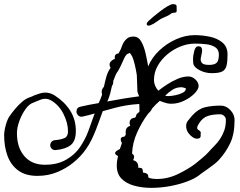

<svg xmlns="http://www.w3.org/2000/svg" viewBox="-26 -825 1163 929"><path d="M733 41Q786 41 835.5 17Q885 -7 918 -32Q935 -46 951.5 -59.5Q968 -73 982 -88Q996 -104 1011.5 -119.5Q1027 -135 1039 -153Q1051 -171 1059 -193.5Q1067 -216 1067 -245Q1067 -256 1058.5 -264Q1050 -272 1039 -272Q1003 -272 978.5 -263.5Q954 -255 937 -228Q934 -223 931 -217.5Q928 -212 928 -205Q928 -200 933 -197L936 -195Q940 -193 943.5 -188.5Q947 -184 945 -176Q944 -173 945 -170Q946 -167 944 -163Q943 -154 926 -154Q912 -154 894.5 -171Q877 -188 875 -209Q873 -228 883 -240.5Q893 -253 904 -266Q933 -298 966 -306Q999 -314 1042 -314Q1068 -314 1088.5 -292.5Q1109 -271 1109 -245Q1109 -177 1088 -132.5Q1067 -88 1033 -51Q1026 -43 1013.5 -33Q1001 -23 987 -13Q974 -3 961 5.5Q948 14 940 21Q919 38 881 52.5Q843 67 797 75.5Q751 84 706 84Q662 84 623.5 73.5Q585 63 562 39.5Q539 16 539 -24Q539 -46 545 -70Q531 -77 531 -84Q531 -90 540 -96Q543 -98 546.5 -100Q550 -102 554 -104Q559 -120 564 -133Q558 -143 558 -150Q558 -162 571 -163Q573 -164 574.5 -164Q576 -164 577 -165Q579 -167 580.5 -170Q582 -173 583 -176Q582 -178 582 -181Q582 -184 582 -186Q582 -210 604 -216V-217Q601 -225 601 -230Q601 -252 624 -255L627 -256H628L632 -262Q633 -274 643 -279L649 -286L648 -322Q631 -321 614 -319Q597 -317 585 -315Q555 -310 527.5 -302.5Q500 -295 471 -287Q463 -265 455 -242.5Q447 -220 438 -197Q429 -174 417.5 -150Q406 -126 389 -102Q366 -69 331 -40Q296 -11 251.5 7.5Q207 26 155 26Q98 26 62.5 0Q27 -26 10.5 -70.5Q-6 -115 -6 -172Q-6 -184 -2.5 -201.5Q1 -219 7 -236Q13 -253 19 -261Q29 -276 45 -295.5Q61 -315 80.5 -332Q100 -349 120 -355Q129 -358 141 -364Q155 -369 167.5 -373Q180 -377 193 -377Q217 -377 239 -363Q287 -332 314 -289Q341 -246 341 -191Q341 -142 315.5 -122.5Q290 -103 244 -99Q231 -98 224 -105.5Q217 -113 217 -123Q217 -131 223 -138.5Q229 -146 241 -147Q267 -149 285 -156.5Q303 -164 303 -189Q303 -230 281.5 -273Q260 -316 223 -338Q208 -347 193 -347Q183 -347 174 -344Q162 -340 152.5 -335.5Q143 -331 137 -329Q116 -323 97.5 -297Q79 -271 67.5 -239Q56 -207 56 -181Q56 -116 87 -75.5Q118 -35 171 -29Q177 -28 183.5 -28Q190 -28 195 -28Q251 -28 293.5 -52Q336 -76 361 -113Q388 -153 402 -192.5Q416 -232 432 -276Q418 -272 403.5 -268Q389 -264 374 -261Q361 -258 352.5 -266.5Q344 -275 344 -285Q344 -305 364 -309Q387 -314 408.5 -318.5Q430 -323 451 -326Q453 -330 455 -334.5Q457 -339 459 -343L468 -367V-368Q467 -372 466.5 -375Q466 -378 466 -381Q466 -389 469.5 -395Q473 -401 477 -406Q482 -430 488.5 -453.5Q495 -477 509 -497Q504 -505 504 -513Q504 -527 524 -538L528 -539L530 -540Q529 -543 529 -548Q529 -564 548 -567Q550 -572 551 -573Q558 -584 562 -596.5Q566 -609 573 -621Q580 -632 590.5 -640Q601 -648 620 -648Q644 -648 657.5 -624Q671 -600 678.5 -566.5Q686 -533 691 -504Q709 -547 745 -581Q781 -615 826 -635Q871 -655 916 -655Q952 -655 988.5 -647.5Q1025 -640 1050 -619.5Q1075 -599 1075 -561Q1075 -527 1070 -507Q1065 -487 1049 -479Q1033 -471 999 -471Q968 -471 941.5 -484.5Q915 -498 910 -514Q909 -519 908.5 -524Q908 -529 908 -536Q908 -557 914 -579Q920 -601 933 -601Q944 -601 948 -595.5Q952 -590 952 -582Q952 -575 950 -566Q948 -557 947 -551Q946 -547 945.5 -544Q945 -541 945 -537Q945 -526 953 -518.5Q961 -511 986 -511Q1012 -511 1022.5 -521.5Q1033 -532 1033 -561Q1033 -585 1015.5 -596.5Q998 -608 971.5 -611Q945 -614 917 -614Q882 -614 847 -600Q812 -586 783 -561.5Q754 -537 736.5 -505.5Q719 -474 719 -438Q719 -410 740 -386Q759 -401 783.5 -417Q808 -433 834.5 -444Q861 -455 886 -455Q904 -455 919.5 -440.5Q935 -426 935 -409Q935 -393 915 -372.5Q895 -352 864.5 -337.5Q834 -323 803 -323Q798 -323 793 -323.5Q788 -324 783 -325Q764 -330 747 -337Q728 -321 708 -298V-295Q705 -289 690 -274Q660 -234 637.5 -184Q615 -134 613 -82Q623 -75 623 -66Q623 -60 618 -50Q643 -44 643 -18V-13H651Q665 -13 665 2Q665 11 669 11Q679 11 686 16.5Q693 22 691 33Q696 34 698 37Q706 39 715 40Q724 41 733 41ZM493 -334 578 -349Q590 -351 608.5 -353.5Q627 -356 647 -359L639 -381L636 -462Q632 -487 626.5 -511Q621 -535 614 -551Q606 -567 600 -569Q598 -566 590 -564Q589 -563 587.5 -561.5Q586 -560 584 -558Q578 -551 573.5 -540Q569 -529 565 -521Q560 -510 555 -499.5Q550 -489 546 -483Q538 -473 532.5 -460Q527 -447 522 -433V-428Q522 -424 521 -419.5Q520 -415 516 -410L507 -372Q504 -363 501 -353.5Q498 -344 493 -334ZM787 -360Q801 -360 821.5 -364Q842 -368 857.5 -376Q873 -384 873 -395H874Q874 -398 865 -400.5Q856 -403 853 -403Q828 -403 809 -391Q790 -379 773 -362Q781 -360 787 -360ZM700 -702Q697 -701 693 -701Q684 -701 684 -709Q684 -715 691 -722Q698 -729 714 -742.5Q730 -756 749 -770.5Q768 -785 785 -795Q802 -805 811 -805Q828 -805 828.5 -795.5Q829 -786 829 -774Q829 -764 820.5 -764Q812 -764 803 -760Q793 -752 780.5 -746.5Q768 -741 755 -735Q741 -727 730 -718.5Q719 -710 700 -702Z"/></svg>

Font: RU Serius
Style: Regular
Weight: 400
Designer: Robert E. Leuschke
Foundry: Robert E. Leuschke
Version: Version 1.011; ttfautohint (v1.8.3)